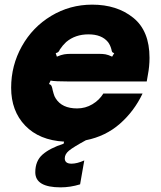

<svg xmlns="http://www.w3.org/2000/svg" viewBox="-20 -599 692 827"><path d="M624 -350Q624 -313 617 -277L612 -248H281Q215 -248 198 -252L191 -237Q199 -235 202 -228.5Q205 -222 207 -210Q208 -207 211 -195.5Q214 -184 220 -175Q247 -132 312 -132Q348 -132 378 -150Q408 -168 425 -196H594Q558 -120 496.5 -66Q435 -12 350 5Q295 35 277 50Q259 65 259 83Q259 106 288 106Q312 106 343 92L325 195Q283 208 241 208Q132 208 132 143Q132 94 163.5 66.5Q195 39 254 20L256 11Q149 5 88.5 -58Q28 -121 28 -221Q28 -317 74 -399.5Q120 -482 200.5 -530.5Q281 -579 377 -579Q484 -579 554 -522.5Q624 -466 624 -350ZM472 -370Q465 -372 463 -375.5Q461 -379 460 -386Q455 -405 445 -418Q418 -451 361 -451Q304 -451 265 -418Q250 -404 238 -386Q235 -379 231.5 -375.5Q228 -372 220 -370L225 -355Q244 -363 256.5 -365Q269 -367 284 -367H408Q423 -367 434.5 -365Q446 -363 463 -355Z"/></svg>

Font: Open Sauce Sans Black Italic
Style: Regular
Weight: 900
Italic angle: -10°
Designer: Alfredo Marco Pradil
Foundry: Creative Sauce Fz LLC
Version: Version 1.477